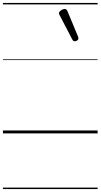

<svg xmlns="http://www.w3.org/2000/svg" viewBox="-20 -909 685 1308"><path d="M489 -628Q485 -628 481 -630Q477 -632 473 -639L385 -808Q383 -812 382 -815Q381 -818 382 -822Q383 -828 390 -834Q397 -840 405.5 -844Q414 -848 422 -848Q433 -848 440 -832L512 -659Q513 -655 513.5 -652Q514 -649 514 -646Q513 -637 504.5 -632.5Q496 -628 489 -628ZM0 369H645V379H0ZM0 -20H645V0H0ZM0 -505H645V-500H0ZM0 -889H645V-879H0Z"/></svg>

Font: Playwrite HR Guides
Style: Regular
Weight: 400
Designer: Veronika Burian, José Scaglione
Foundry: TypeTogether
Version: Version 1.003